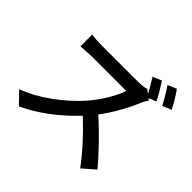

<svg xmlns="http://www.w3.org/2000/svg" viewBox="-202 -1082 1382 1382"><g transform="rotate(45 488.5 -391.5)"><path d="M746.1 -805.7Q793 -734.4 824.2 -671.9L767.6 -647.5L781.2 -637.7Q762.7 -610.4 752 -584Q685.5 -429.7 594.7 -308.6Q663.1 -249 742.2 -167Q821.3 -85 871.1 -24.4L777.3 57.6Q670.9 -85.9 522.5 -223.6Q345.7 -37.1 149.4 53.7L63.5 -35.2Q175.8 -77.1 281.7 -154.8Q387.7 -232.4 464.8 -319.3Q514.6 -376 557.6 -446.8Q600.6 -517.6 617.2 -571.3H266.6Q262.7 -571.3 157.2 -565.4V-684.6Q207 -677.7 266.6 -677.7H624Q681.6 -677.7 713.9 -688.5L744.1 -666Q706.1 -735.4 678.7 -777.3ZM796.9 -811.5 864.3 -839.8Q912.1 -772.5 944.3 -707L877 -677.7Q832 -762.7 796.9 -811.5Z"/></g></svg>

Font: Min Sans SemiBold
Style: Regular
Weight: 600
Designer: Jinseong-Kim, NotoSansCJK, Nunito
Foundry: Jinseong-Kim
Version: Version 1.400;Glyphs 3.1.2 (3151)